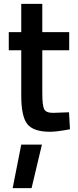

<svg xmlns="http://www.w3.org/2000/svg" viewBox="-20 -665 398 985"><path d="M89 77H195L142 300H45ZM335 -407H197V-187Q197 -126 206 -106Q215 -86 252 -86L334 -89L339 -2Q272 11 237 11Q152 11 120.5 -28Q89 -67 89 -175V-407H25V-500H89V-645H197V-500H335Z"/></svg>

Font: TitilliumWeb-SemiBold
Style: SemiBold
Weight: 600
Version: Version 1.001;PS 57.000;hotconv 1.0.70;makeotf.lib2.5.55311